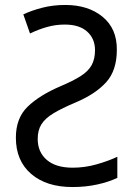

<svg xmlns="http://www.w3.org/2000/svg" viewBox="-20 -744 539 774"><path d="M243 -724Q336 -724 394 -676Q452 -628 451 -543Q451 -460 408 -412.5Q365 -365 285 -331Q230 -308 196 -287.5Q162 -267 147 -243Q132 -219 132 -184Q132 -131 168.5 -99.5Q205 -68 273 -68Q322 -68 369.5 -81.5Q417 -95 453 -112V-27Q420 -11 373 -0.5Q326 10 272 10Q167 10 105.5 -43Q44 -96 44 -189Q44 -268 91.5 -314Q139 -360 223 -396Q275 -418 305.5 -437.5Q336 -457 349.5 -481.5Q363 -506 363 -542Q363 -588 331.5 -616.5Q300 -645 241 -645Q204 -645 169 -635Q134 -625 101 -609L74 -686Q108 -702 151 -713Q194 -724 243 -724Z"/></svg>

Font: Noto Sans SemiCondensed
Style: Regular
Weight: 400
Width: 4
Designer: Monotype Design Team
Foundry: Monotype Imaging Inc.
Version: Version 2.013; ttfautohint (v1.8.4.7-5d5b)